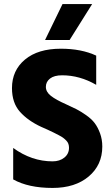

<svg xmlns="http://www.w3.org/2000/svg" viewBox="-20 -918 554 946"><path d="M484 -196Q484 -105 417 -48.5Q350 8 239 8Q120 8 45 -34V-189Q136 -123 239 -123Q274 -123 297 -141.5Q320 -160 320 -190Q320 -200 317 -209Q314 -218 306 -226Q298 -234 290.5 -239.5Q283 -245 268.5 -252.5Q254 -260 244 -265Q234 -270 214.5 -279Q195 -288 183 -293Q118 -323 78.5 -367Q39 -411 39 -484Q39 -571 103 -624.5Q167 -678 280 -678Q381 -678 454 -644V-500Q373 -547 286 -547Q247 -547 226.5 -531Q206 -515 206 -490Q206 -465 231 -445.5Q256 -426 306 -404Q337 -390 357.5 -379.5Q378 -369 404.5 -350.5Q431 -332 446.5 -311.5Q462 -291 473 -261Q484 -231 484 -196ZM323 -721H202L288 -898H434Z"/></svg>

Font: Hind Siliguri
Style: Bold
Weight: 700
Designer: Jyotish Sonowal
Foundry: Indian Type Foundry
Version: Version 1.001;PS 1.0;hotconv 1.0.86;makeotf.lib2.5.63406; tt